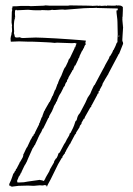

<svg xmlns="http://www.w3.org/2000/svg" viewBox="-20 -728 516 747"><path d="M458 -623 459 -627 457 -628 459 -629 458 -630Q457 -641 456.5 -646Q456 -651 456 -654Q456 -658 456.5 -658Q457 -658 457 -660L455 -661L457 -663Q458 -679 458 -688.5Q458 -698 458 -701L455 -703Q451 -707 441 -707L436 -706V-708Q431 -706 425.5 -706Q420 -706 415 -706Q398 -706 397 -707V-705Q395 -705 393.5 -705.5Q392 -706 389 -706Q386 -706 382.5 -705.5Q379 -705 375 -705Q373 -705 371.5 -705.5Q370 -706 368 -706Q366 -706 365.5 -705.5Q365 -705 364 -705Q363 -706 357 -706L337 -705Q336 -706 335 -706Q334 -706 333 -707V-705Q331 -706 324 -706L254 -707Q247 -707 246 -706H172Q169 -706 165.5 -706.5Q162 -707 158 -707Q153 -707 152 -706L99 -704Q96 -705 86 -705H62Q39 -703 34.5 -703.5Q30 -704 28 -702L27 -699H29V-696Q27 -696 26 -695Q26 -692 27 -691H28Q27 -689 27 -686.5Q27 -684 26 -682L25 -641L27 -627Q26 -626 26 -625Q26 -623 26.5 -619Q27 -615 27 -611Q27 -604 26 -603L25 -600Q25 -598 24.5 -595Q24 -592 24 -590H23Q21 -580 21 -578Q21 -574 21.5 -571Q22 -568 22 -566H28L54 -567Q74 -566 85.5 -566Q97 -566 102 -566L129 -565Q146 -564 161.5 -563.5Q177 -563 194 -561Q195 -562 204 -562Q217 -562 231.5 -561Q246 -560 260 -560Q264 -560 267 -560.5Q270 -561 273 -561V-560Q274 -559 278 -559Q277 -557 276 -554Q275 -551 274 -549L273 -544Q271 -544 270 -543V-540L251 -500L250 -501L249 -498L247 -496Q247 -494 245 -489Q243 -484 235 -468H234Q234 -466 233 -465H232Q230 -461 228 -457Q226 -452 223.5 -446Q221 -440 218 -432L216 -429Q215 -427 215 -426.5Q215 -426 214 -424L212 -421L207 -409Q206 -407 206 -405.5Q206 -404 205 -402H204Q196 -379 195 -378L193 -376Q192 -374 190.5 -369Q189 -364 185 -355H184Q181 -349 179.5 -344.5Q178 -340 176 -337L173 -331H172Q172 -331 169.5 -326.5Q167 -322 163.5 -316Q160 -310 157.5 -305.5Q155 -301 155 -301V-300Q155 -299 152 -296L146 -280Q145 -278 145 -276.5Q145 -275 144 -273L142 -271Q135 -254 135 -252.5Q135 -251 134 -249H133Q132 -248 132 -244Q114 -209 114 -207L111 -205V-201Q108 -201 104.5 -193.5Q101 -186 99 -184L86 -156Q84 -156 72 -129H71Q71 -119 66 -111.5Q61 -104 57 -96L56 -97V-94L44 -71Q43 -70 42 -70L41 -64Q37 -64 37 -58H36Q35 -57 35 -56Q35 -55 34 -54H33Q32 -54 28 -41Q24 -28 16 -12V-6L21 -5Q21 -2 27 -2L26 -1L28 -2L52 -5L89 -6Q94 -6 100 -5.5Q106 -5 111 -5L134 -7Q142 -7 143 -6V-8L145 -6L154 -8Q157 -8 158 -7L161 -6Q161 -3 162 -2H163Q163 -4 167 -11.5Q171 -19 177 -30L206 -89Q217 -108 219 -111.5Q221 -115 223 -115V-119Q232 -132 233 -132V-135Q237 -139 238 -144L253 -170H255V-173L272 -205L275 -207V-210L276 -209V-212L290 -234V-237Q291 -239 292.5 -241Q294 -243 295 -244L297 -246V-250L306 -266L309 -267L310 -272L332 -311H334L335 -314Q335 -316 335.5 -316.5Q336 -317 336 -319H337Q337 -320 359 -360V-363Q364 -363 363.5 -369Q363 -375 368 -375V-379L378 -397Q378 -399 378.5 -399.5Q379 -400 379 -402L384 -411Q386 -414 387 -416Q388 -418 389 -420Q390 -422 391 -423L400 -438Q401 -438 401 -439Q401 -440 402 -442L403 -444L413 -463L422 -480L439 -512Q440 -513 442 -518H443Q445 -522 446 -525L459 -558L458 -565Q456 -567 456 -568Q456 -569 456 -575Q456 -581 457 -592L459 -623ZM434 -561Q429 -547 425.5 -541Q422 -535 422 -533H420L419 -528L418 -529V-526Q408 -507 405 -507V-503Q385 -468 385 -466L381 -459L366 -431L348 -397Q347 -396 346 -396L342 -388L336 -375Q335 -373 331 -363L321 -348L312 -328L293 -292L291 -288Q284 -281 281 -271.5Q278 -262 278 -260L275 -258Q273 -256 271 -248.5Q269 -241 264 -230L254 -210H252L249 -201L239 -184Q238 -182 238 -181.5Q238 -181 232 -170H231L212 -134Q208 -134 206 -126.5Q204 -119 202 -117L200 -112H198L191 -101Q191 -99 190.5 -98.5Q190 -98 190 -96L186 -89L175 -70Q174 -68 174 -67.5Q174 -67 173 -65L172 -62Q169 -57 168 -55Q167 -53 166 -51.5Q165 -50 163 -46.5Q161 -43 156 -34V-31H154V-28Q153 -28 152 -27V-25L149 -24L145 -26Q135 -28 134 -28V-29L133 -28L119 -26Q99 -23 87.5 -21.5Q76 -20 73 -19L54 -18Q48 -18 47 -19V-29H49Q49 -30 49.5 -31Q50 -32 50 -33L54 -43L55 -42Q57 -46 58 -49H59Q61 -56 61.5 -56.5Q62 -57 64 -57V-60L75 -83Q82 -93 82 -96H83Q83 -98 107 -151Q111 -156 112.5 -159.5Q114 -163 115 -164H116L118 -169L126 -186L128 -191Q135 -207 137 -207V-211H139L146 -227L149 -229L150 -232Q151 -234 155.5 -243Q160 -252 168 -269H169L171 -273Q171 -274 171 -274.5Q171 -275 171.5 -276.5Q172 -278 174.5 -282Q177 -286 182 -295L188 -309L190 -315Q197 -327 197.5 -327.5Q198 -328 198 -330L199 -333H201Q202 -334 202 -335Q202 -338 203 -340L204 -342Q211 -359 213 -361L217 -367L226 -385L228 -390H230V-393Q231 -394 232 -394L233 -398Q233 -399 234.5 -402Q236 -405 237 -407L240 -410Q240 -412 240.5 -413Q241 -414 241 -415L242 -419H244L247 -428L257 -445Q257 -447 258 -447L260 -450Q260 -455 264 -455L266 -461Q267 -463 267.5 -464.5Q268 -466 269 -468L271 -473H273L284 -496Q284 -497 284.5 -498Q285 -499 285 -500L288 -504Q289 -506 289 -507.5Q289 -509 290 -511L300 -532H302L303 -537Q305 -539 304.5 -539Q304 -539 306 -541L309 -549Q310 -550 310 -551Q310 -552 311 -553H313Q313 -563 312 -564H313Q313 -566 313.5 -567Q314 -568 314 -570L292 -572Q278 -573 252 -575Q226 -577 199 -578.5Q172 -580 149 -581Q126 -582 119 -582Q105 -582 92.5 -581Q80 -580 69 -580Q61 -580 58 -583Q56 -583 52.5 -582.5Q49 -582 46 -582Q38 -582 37.5 -586Q37 -590 36 -593L34 -599Q34 -600 34.5 -601.5Q35 -603 35 -606Q35 -609 34.5 -613.5Q34 -618 34 -623Q34 -648 38 -656Q38 -659 37 -660H39L38 -675Q38 -679 38.5 -684.5Q39 -690 44 -690Q44 -688 46 -688L89 -690Q97 -689 107 -688.5Q117 -688 119 -688H141V-689Q146 -689 153.5 -688.5Q161 -688 168 -688Q177 -688 183 -690Q185 -689 193 -689Q206 -690 212.5 -690.5Q219 -691 223 -691Q228 -691 229 -690.5Q230 -690 232 -690L306 -696Q313 -696 319.5 -696.5Q326 -697 333 -697H344Q353 -697 355 -698Q356 -697 357 -697Q394 -696 414 -695.5Q434 -695 438 -695V-688H434V-686L433 -687Q433 -679 435 -665Q437 -651 437 -642L438 -595Q438 -590 437.5 -585Q437 -580 437 -575V-564ZM442 -590H444L443 -584H442Z"/></svg>

Font: Londrina Sketch
Style: Regular
Weight: 400
Designer: Marcelo Magalhaes
Foundry: Marcelo Magalhães
Version: Version 1.002